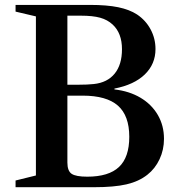

<svg xmlns="http://www.w3.org/2000/svg" viewBox="-20 -782 754 802"><path d="M45 0V-28L130 -49V-713.5L45 -733.5V-761.5H355.5Q426.5 -761.5 473.8 -751.8Q521 -742 552.5 -721.5Q589 -697 609.2 -659Q629.5 -621 629.5 -577Q629.5 -514.5 585 -471.2Q540.5 -428 458 -412V-408.5Q520 -401.5 566.8 -373.8Q613.5 -346 639.2 -301.8Q665 -257.5 665 -202Q665 -156.5 646.5 -117Q628 -77.5 595.5 -52Q560 -24 508.5 -12Q457 0 372.5 0ZM261.5 -428H302Q326 -428 342.2 -428.8Q358.5 -429.5 372 -431Q428.5 -437 459 -474.5Q489.5 -512 489.5 -576.5Q489.5 -643.5 450.5 -679.5Q429 -699.5 398.2 -708Q367.5 -716.5 318.5 -716.5H261.5ZM344.5 -44Q434 -44 477 -84.5Q520 -125 520 -210.5Q520 -299 472.5 -340.8Q425 -382.5 325.5 -382.5H261.5V-103Q261.5 -68 279.2 -56Q297 -44 344.5 -44Z"/></svg>

Font: Libre Caslon Text Medium
Style: Regular
Weight: 500
Designer: Pablo Impallari, Rodrigo Fuenzalida, Katja Schimmel
Foundry: Pablo Impallari, Rodrigo Fuenzalida
Version: Version 2.000